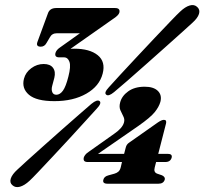

<svg xmlns="http://www.w3.org/2000/svg" viewBox="-20 -732 814 765"><path d="M481 -144Q484 -157 495 -164L609.5 -244.5Q624.5 -254.5 633 -254.5Q645 -254.5 641.5 -240L610.5 -119H648.5Q667.5 -119 664 -104Q659 -86.5 639 -86.5H602L596.5 -65Q591 -45.5 606.5 -40L625.5 -33.5Q639 -27 636.5 -16.5Q631.5 0 611.5 0H408.5Q387 0 392 -16.5Q395 -29 412.5 -33.5L436 -40Q445 -42.5 451.5 -48Q458 -53.5 461 -65L466 -86.5H329Q309.5 -86.5 314 -105Q315.5 -109.5 319.8 -115.2Q324 -121 334 -127.5L435 -199Q468 -221.5 474 -244Q477.5 -256.5 471.5 -268Q465.5 -279.5 459.8 -292.5Q454 -305.5 458.5 -323Q465 -349.5 490.8 -368Q516.5 -386.5 556.5 -386.5Q592 -386.5 609 -369.8Q626 -353 619 -326Q613.5 -306.5 596.5 -285.2Q579.5 -264 531 -230L370.5 -119H474.5ZM434.5 -365Q412 -346.5 403 -355Q393.5 -362.5 413.5 -384Q429.5 -402 459.5 -434.5Q489.5 -467 525.8 -505.8Q562 -544.5 597.2 -581.8Q632.5 -619 659.5 -647.2Q686.5 -675.5 698 -686Q718 -705 736 -710.2Q754 -715.5 766 -704Q778 -693 772.8 -676.5Q767.5 -660 747.5 -642Q736 -631.5 707 -605.2Q678 -579 639.5 -544.8Q601 -510.5 561 -475Q521 -439.5 487.2 -410Q453.5 -380.5 434.5 -365ZM344 -318Q367 -337 377 -329Q386 -320.5 365 -298.5Q350.5 -282.5 322.2 -251.5Q294 -220.5 259.8 -183.2Q225.5 -146 192 -110.2Q158.5 -74.5 133 -47.5Q107.5 -20.5 97.5 -11.5Q77.5 7 59.5 12Q41.5 17 29.5 6Q17.5 -4 23 -20.8Q28.5 -37.5 49.5 -56.5Q59 -65.5 86.5 -90.5Q114 -115.5 150.8 -148.2Q187.5 -181 225.8 -214.8Q264 -248.5 295.8 -276.2Q327.5 -304 344 -318ZM389 -438.5Q376 -388.5 324 -358.8Q272 -329 196.5 -329Q125 -329 95.2 -354.5Q65.5 -380 75.5 -418.5Q82 -443.5 104.5 -460.2Q127 -477 154 -477Q180 -477 191.2 -461.8Q202.5 -446.5 196.5 -422L188 -390Q184 -375.5 188.2 -365Q192.5 -354.5 204.5 -354.5Q219 -354.5 230.8 -370.8Q242.5 -387 252.5 -427Q263 -467.5 256.8 -485.5Q250.5 -503.5 235 -503.5H216Q196.5 -503.5 201 -521Q204.5 -533 218.5 -542.5L298.5 -599.5H206.5Q187 -599.5 178.5 -583L165.5 -561Q157.5 -546 142.5 -546Q122.5 -546 129 -564.5L170.5 -677.5Q177.5 -700 204 -700H438.5Q460 -700 455.5 -681.5Q452.5 -670.5 429 -655.5L261 -537.5Q268 -538 275.5 -538Q337.5 -538 369.5 -512Q401.5 -486 389 -438.5Z"/></svg>

Font: Fraunces 144pt S050 Black
Style: Italic
Weight: 900
Italic angle: -16°
Version: Version 1.000; ttfautohint (v1.8.3)